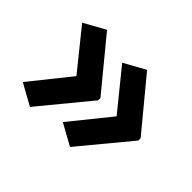

<svg xmlns="http://www.w3.org/2000/svg" viewBox="-100 -660 780 780"><g transform="rotate(45 290.0 -270.5)"><path d="M540 -264 362 -49 270 -100 408 -271 270 -441 362 -492 540 -277ZM309 -264 132 -49 40 -100 177 -271 40 -441 132 -492 309 -277Z"/></g></svg>

Font: Noto Sans NKo Unjoined SemiBold
Style: Regular
Weight: 600
Designer: Monotype Design Team
Foundry: Monotype Imaging Inc.
Version: Version 2.004